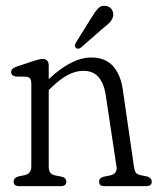

<svg xmlns="http://www.w3.org/2000/svg" viewBox="-20 -636 539 656"><path d="M146.5 -411.5V-365.5Q225 -439.5 291.5 -439.5Q340.5 -439.5 366.5 -409.8Q392.5 -380 399.5 -330L437.5 -68Q439.5 -54 443.5 -47Q447.5 -40 460.5 -37.5L483 -33Q498.5 -27.5 498.5 -15.5Q498.5 0 479 0H337Q318.5 0 318.5 -15.5Q318.5 -27.5 333 -32L355.5 -36.5Q382 -42 378 -67L341.5 -309.5Q335.5 -350.5 317 -372.2Q298.5 -394 265 -394Q239 -394 212 -380Q185 -366 153 -334.5L146.5 -328V-68Q146.5 -53.5 151.5 -46.2Q156.5 -39 169.5 -36.5L192 -32Q206.5 -27.5 206.5 -15.5Q206.5 0 187.5 0H46Q26.5 0 26.5 -15.5Q26.5 -28 42 -33L64 -37.5Q87 -42 87 -68V-349Q87 -362 83 -367.5Q79 -373 69 -374L34 -374.5Q18 -377.5 18 -390Q18 -402 37 -408.5L92.5 -427Q106 -431.5 113.2 -433Q120.5 -434.5 126 -434.5Q146.5 -434.5 146.5 -411.5ZM292 -575Q304.5 -596 315.5 -607.5Q326.5 -619 343 -615.5Q355.5 -613.5 362 -603.5Q368.5 -593.5 366.5 -581.5Q364.5 -569.5 355.2 -559.8Q346 -550 332 -539.5L256 -473Q245.5 -466 239 -473Q235 -477 236 -482Q237 -487 240 -491.5Z"/></svg>

Font: Fraunces 144pt SuperSoft Light
Style: Regular
Weight: 300
Version: Version 1.000;[0bf87f6ff]